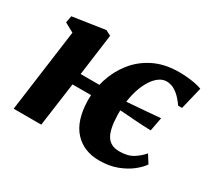

<svg xmlns="http://www.w3.org/2000/svg" viewBox="-118 -745 1017 940"><g transform="rotate(30 391.0 -274.5)"><path d="M39 0 102 -466 50 -494.5 57 -533 240 -560.5 269.5 -545 238 -311H385.5L377 -247H229L195 0ZM527.5 10.5Q440.5 10.5 388 -46Q335.5 -102.5 333 -217Q332.5 -278 351.5 -338.5Q370.5 -399 410 -449.5Q449.5 -500 510 -530.2Q570.5 -560.5 652.5 -560.5Q673 -560.5 696.8 -558.5Q720.5 -556.5 742.8 -552.2Q765 -548 781.5 -541.5L751 -415.5H729Q706 -448 686.2 -464.2Q666.5 -480.5 650.5 -485.5Q634.5 -490.5 621.5 -490.5Q601 -490.5 581.8 -477.5Q562.5 -464.5 546.2 -440.5Q530 -416.5 518 -383.5Q506 -350.5 500 -310.5Q494 -270.5 495 -225.5Q497 -147.5 519.2 -112.5Q541.5 -77.5 590.5 -77.5Q638 -77.5 667.8 -96.2Q697.5 -115 718 -139.5L747 -93.5Q733 -72 702.8 -47.8Q672.5 -23.5 628.2 -6.5Q584 10.5 527.5 10.5ZM673 -243.5Q629.5 -244.5 581 -248.2Q532.5 -252 466.5 -256.5L472 -303Q510.5 -306.5 545.8 -309Q581 -311.5 615.8 -314.5Q650.5 -317.5 687.5 -320.5Z"/></g></svg>

Font: Merriweather 36pt Black
Style: Italic
Weight: 900
Italic angle: -7.8°
Version: Version 2.101